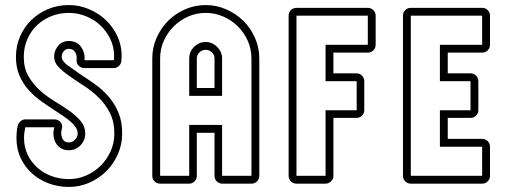

<svg xmlns="http://www.w3.org/2000/svg" viewBox="-20 -726 2025 759"><path d="M252 -706Q292 -706 330 -690.5Q368 -675 397 -648Q426 -621 443.5 -584Q461 -547 461 -505L460 -488Q460 -475 451 -466Q442 -457 430 -457H314Q300 -457 290.5 -467Q281 -477 283 -491Q285 -507 277 -520Q269 -533 252 -533Q240 -533 232 -523.5Q224 -514 224 -502Q224 -485 246.5 -468.5Q269 -452 298 -432Q326 -414 355.5 -393Q385 -372 409 -344.5Q433 -317 448 -281.5Q463 -246 463 -198Q463 -155 446 -116.5Q429 -78 400.5 -49.5Q372 -21 333.5 -4Q295 13 252 13Q210 13 172.5 -1Q135 -15 106.5 -40.5Q78 -66 61.5 -101.5Q45 -137 45 -181Q45 -192 46 -203.5Q47 -215 50 -228Q52 -238 60.5 -246Q69 -254 80 -254H195Q211 -254 220 -242.5Q229 -231 224 -215Q219 -197 226 -180Q233 -163 252 -163Q266 -163 276.5 -173.5Q287 -184 287 -198Q287 -211 279.5 -222.5Q272 -234 260 -244.5Q248 -255 232 -266Q216 -277 199 -288Q171 -306 143.5 -325.5Q116 -345 93.5 -370Q71 -395 57 -427Q43 -459 43 -501Q43 -545 59.5 -582.5Q76 -620 104.5 -647.5Q133 -675 171 -690.5Q209 -706 252 -706ZM252 -675Q215 -675 182.5 -662Q150 -649 126 -626Q102 -603 88 -571Q74 -539 74 -501Q74 -457 92 -425.5Q110 -394 137 -369.5Q164 -345 195.5 -326Q227 -307 254 -288Q281 -269 299 -247.5Q317 -226 317 -198Q317 -171 298 -151.5Q279 -132 252 -132Q233 -132 220 -140.5Q207 -149 200 -162Q193 -175 191.5 -191Q190 -207 195 -223H80Q75 -200 75 -181Q75 -144 89.5 -114Q104 -84 128.5 -62.5Q153 -41 185 -29.5Q217 -18 252 -18Q289 -18 321.5 -32.5Q354 -47 378.5 -71.5Q403 -96 417.5 -128.5Q432 -161 432 -198Q432 -245 414.5 -279.5Q397 -314 370.5 -340Q344 -366 313 -386Q282 -406 255.5 -424.5Q229 -443 211.5 -461Q194 -479 194 -502Q194 -526 210 -545Q226 -564 252 -564Q284 -564 300.5 -540.5Q317 -517 314 -488H430L431 -505Q431 -541 416 -572Q401 -603 376.5 -626Q352 -649 319.5 -662Q287 -675 252 -675Z M828 -201H758V-31Q758 -18 749 -9Q740 0 728 0H613Q600 0 591 -9Q582 -18 582 -31V-495Q582 -538 599 -576.5Q616 -615 644.5 -643.5Q673 -672 711.5 -689Q750 -706 793 -706Q836 -706 874.5 -689Q913 -672 942 -643.5Q971 -615 988 -576.5Q1005 -538 1005 -495V-31Q1005 -18 996 -9Q987 0 974 0H858Q846 0 837 -9Q828 -18 828 -31ZM828 -378V-495Q828 -509 817.5 -519Q807 -529 793 -529Q779 -529 768.5 -519Q758 -509 758 -495V-378ZM728 -347V-495Q728 -522 747.5 -541Q767 -560 793 -560Q819 -560 838.5 -540.5Q858 -521 858 -495V-347ZM858 -31H974V-495Q974 -532 959.5 -564.5Q945 -597 920.5 -621.5Q896 -646 863 -660.5Q830 -675 793 -675Q756 -675 723.5 -660.5Q691 -646 666.5 -621.5Q642 -597 627.5 -564.5Q613 -532 613 -495V-31H728V-232H858Z M1152 0Q1139 0 1130 -9Q1121 -18 1121 -31V-664Q1121 -677 1130 -686Q1139 -695 1152 -695H1434Q1447 -695 1456 -686Q1465 -677 1465 -664V-549Q1465 -536 1456 -527Q1447 -518 1434 -518H1298V-436H1390Q1402 -436 1411 -427Q1420 -418 1420 -405V-290Q1420 -278 1411 -269Q1402 -260 1390 -260H1298V-31Q1298 -18 1288.5 -9Q1279 0 1267 0ZM1267 -31V-290H1390V-405H1267V-549H1434V-664H1152V-31Z M1604 0Q1591 0 1582 -9Q1573 -18 1573 -31V-664Q1573 -677 1582 -686Q1591 -695 1604 -695H1886Q1899 -695 1908 -686Q1917 -677 1917 -664V-549Q1917 -536 1908 -527Q1899 -518 1886 -518H1750V-436H1840Q1853 -436 1862 -427Q1871 -418 1871 -405V-290Q1871 -278 1862 -269Q1853 -260 1840 -260H1750V-177H1886Q1899 -177 1908 -168Q1917 -159 1917 -146V-31Q1917 -18 1908 -9Q1899 0 1886 0ZM1886 -31V-146H1719V-290H1840V-405H1719V-549H1886V-664H1604V-31Z"/></svg>

Font: Lichte PostBus
Style: Regular
Weight: 400
Designer: Peter Wiegel
Version: Version 1.001